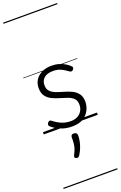

<svg xmlns="http://www.w3.org/2000/svg" viewBox="-265 -1059 1010 1608"><g transform="rotate(-20 240.5 -255.0)"><path d="M249 19Q203 19 167 7.5Q131 -4 105 -20.5Q79 -37 67 -50Q60 -58 61.5 -65.5Q63 -73 70 -83Q78 -91 85.5 -91.5Q93 -92 101 -85Q133 -59 170 -43Q207 -27 252 -27Q287 -27 312.5 -40.5Q338 -54 352 -78Q366 -102 366 -133Q366 -169 346 -188.5Q326 -208 295 -219Q264 -230 229.5 -240Q195 -250 163.5 -265Q132 -280 112 -307Q92 -334 92 -380Q92 -420 112 -451Q132 -482 169 -500.5Q206 -519 256 -519Q293 -519 324 -509.5Q355 -500 378.5 -485Q402 -470 417 -454Q424 -446 422 -439Q420 -432 413 -424Q407 -417 398.5 -417Q390 -417 382 -423Q350 -447 321 -460Q292 -473 253 -473Q201 -473 173.5 -449Q146 -425 146 -385Q146 -350 165.5 -330Q185 -310 216.5 -298.5Q248 -287 283.5 -277Q319 -267 350 -252Q381 -237 401 -210.5Q421 -184 421 -138Q421 -100 402.5 -63.5Q384 -27 346.5 -4Q309 19 249 19ZM187 278Q176 274 175 267.5Q174 261 180 248Q193 223 200 203Q207 183 209.5 160Q212 137 212 102Q212 91 218 84.5Q224 78 238 78Q253 78 260.5 86Q268 94 268 106Q268 133 262 161Q256 189 245 215.5Q234 242 219 266Q212 276 205 279.5Q198 283 187 278ZM0 476H481V486H0ZM0 -20H481V0H0ZM0 -505H481V-500H0ZM0 -996H481V-986H0Z"/></g></svg>

Font: Playwrite PL Guides
Style: Regular
Weight: 400
Designer: Veronika Burian, José Scaglione
Foundry: TypeTogether
Version: Version 1.003